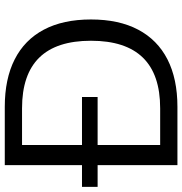

<svg xmlns="http://www.w3.org/2000/svg" viewBox="-2 -744 745 784"><g transform="rotate(-90 370.0 -352.5)"><path d="M87.1 0V-705H325.2Q439.5 -705 519.1 -664.5Q598.7 -624.1 640.3 -545.6Q682 -467.1 682 -353Q682 -238.9 640.3 -160.2Q598.7 -81.5 519.1 -40.7Q439.5 0 325.2 0ZM169.5 -70.5H319.3Q457.7 -70.5 526.4 -141.3Q595.1 -212 595.1 -353Q595.1 -494 526.2 -564.2Q457.2 -634.5 319.3 -634.5H169.5ZM-1.5 -325.9V-389.7H365.4V-325.9Z"/></g></svg>

Font: Nunito Sans 12pt ExtraLight
Style: Regular
Weight: 200
Designer: Vernon Adams
Foundry: Vernon Adams
Version: Version 3.101;gftools[0.9.27]